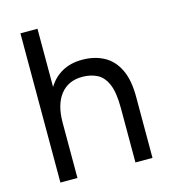

<svg xmlns="http://www.w3.org/2000/svg" viewBox="-106 -785 769 870"><g transform="rotate(-15 279.0 -350.0)"><path d="M70 0V-700H150V-427Q175 -468 215 -490Q255 -512 308 -512Q366 -512 410 -488.5Q454 -465 478.5 -414Q503 -363 502 -280V0H422V-256Q422 -330 404.5 -369Q387 -408 357 -422.5Q327 -437 289 -437Q223 -437 186.5 -390.5Q150 -344 150 -259V0Z"/></g></svg>

Font: Figtree
Style: Regular
Weight: 400
Designer: Erik Kennedy
Foundry: Erik Kennedy
Version: Version 2.002